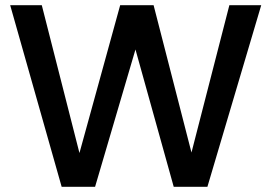

<svg xmlns="http://www.w3.org/2000/svg" viewBox="-20 -715 1039 735"><path d="M19 -695H140L300 -67H267L440 -695H568L730 -65H696L858 -695H980L774 0H645L484 -578H514L344 0H216Z"/></svg>

Font: Parkinsans Medium
Style: Regular
Weight: 500
Designer: Red Stone, Indian Type Foundry
Foundry: Indian Type Foundry
Version: Version 1.000